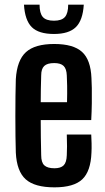

<svg xmlns="http://www.w3.org/2000/svg" viewBox="-20 -797 451 825"><path d="M267 -219H372Q373 -205 373.5 -182Q374 -159 373 -141Q370 -61 333.5 -26.5Q297 8 214 8Q129 8 90.5 -26.5Q52 -61 48 -141Q47 -170 46.5 -211.5Q46 -253 46 -298Q46 -343 46.5 -385Q47 -427 48 -457Q53 -538 91.5 -573Q130 -608 213 -608Q295 -608 332.5 -574Q370 -540 373 -461Q374 -448 374.5 -419Q375 -390 374.5 -353.5Q374 -317 372 -281H155Q155 -244 155.5 -207Q156 -170 157 -130Q157 -99 170.5 -86.5Q184 -74 214 -74Q241 -74 253.5 -86.5Q266 -99 267 -130Q269 -162 267 -219ZM213 -526Q183 -526 170 -513.5Q157 -501 157 -473Q156 -441 155.5 -413.5Q155 -386 155 -358H268Q269 -398 268.5 -429Q268 -460 267 -473Q266 -501 253.5 -513.5Q241 -526 213 -526ZM83 -777H150Q150 -740 164 -724Q178 -708 212 -708Q245 -708 259 -724Q273 -740 273 -777H340Q336 -710 306 -680.5Q276 -651 212 -651Q146 -651 116.5 -680.5Q87 -710 83 -777Z"/></svg>

Font: Big Shoulders Display
Style: Bold
Weight: 700
Designer: Patric King
Foundry: XO Type Co
Version: Version 1.000; ttfautohint (v1.8.2)